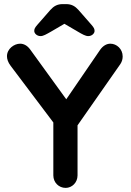

<svg xmlns="http://www.w3.org/2000/svg" viewBox="-20 -916 638 936"><path d="M468 -673 303 -432 127 -675C113 -694 96 -703 78 -703C49 -703 14 -678 14 -642C14 -628 19 -612 32 -595L240 -319V-61C240 -26 267 0 300 0C331 0 358 -26 358 -61V-305L567 -604C575 -616 578 -629 578 -641C578 -677 549 -703 518 -703C500 -703 482 -693 468 -673ZM410 -740C428 -740 441 -753 441 -765C441 -775 438 -781 426 -795L363 -867C346 -886 329 -896 302 -896H286C259 -896 242 -886 225 -867L162 -795C150 -781 147 -775 147 -765C147 -753 160 -740 178 -740C191 -740 206 -749 229 -762L294 -800L359 -762C381 -749 397 -740 410 -740Z"/></svg>

Font: Hotpoint
Style: Bold
Weight: 700
Designer: Andrew Paglinawan, Luciano Perondi, Riccardo Olocco
Foundry: CAST Cooperativa Anonima Servizi Tipografici
Version: Version 1.000;PS 2.1;hotconv 16.6.51;makeotf.lib2.5.65220